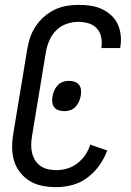

<svg xmlns="http://www.w3.org/2000/svg" viewBox="-20 -763 540 791"><path d="M212 8Q183 8 154.5 2.5Q126 -3 103 -17Q80 -31 63 -52.5Q46 -74 38 -100.5Q30 -127 30 -156Q30 -185 35 -214L92 -559Q96 -584 104 -608Q112 -632 126.5 -654Q141 -676 161.5 -694Q182 -712 205 -723Q228 -734 253 -738.5Q278 -743 303 -743Q328 -743 352.5 -739.5Q377 -736 398 -726.5Q419 -717 436.5 -701.5Q454 -686 464 -665.5Q474 -645 477 -620.5Q480 -596 476 -571L475 -565H397L398 -569Q401 -590 396.5 -611Q392 -632 378.5 -646.5Q365 -661 344.5 -667Q324 -673 302 -673Q279 -673 254 -664.5Q229 -656 211 -637.5Q193 -619 183 -595.5Q173 -572 169 -548L112 -203Q109 -185 108.5 -167.5Q108 -150 112 -133.5Q116 -117 124.5 -103Q133 -89 146.5 -79.5Q160 -70 177 -66Q194 -62 212 -62Q234 -62 256.5 -68.5Q279 -75 298.5 -90Q318 -105 331.5 -125Q345 -145 352 -167L422 -143Q410 -111 389.5 -82Q369 -53 340.5 -31.5Q312 -10 278.5 -1Q245 8 212 8ZM246 -305Q234 -305 222.5 -308.5Q211 -312 204 -320.5Q197 -329 195.5 -341Q194 -353 196 -365Q198 -377 203 -389Q208 -401 217 -411Q226 -421 238.5 -425.5Q251 -430 263 -430Q275 -430 286.5 -426.5Q298 -423 305 -414.5Q312 -406 313.5 -394Q315 -382 313 -370Q311 -358 306 -346Q301 -334 292 -324Q283 -314 270.5 -309.5Q258 -305 246 -305Z"/></svg>

Font: Iosevka SS18
Style: Italic
Weight: 400
Italic angle: -9°
Monospace: yes
Designer: Belleve Invis
Foundry: Belleve Invis
Version: Version 25.1.1; ttfautohint (v1.8.4)